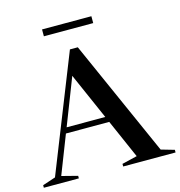

<svg xmlns="http://www.w3.org/2000/svg" viewBox="-134 -984 1026 1094"><g transform="rotate(-15 378.5 -437.0)"><path d="M688.5 -38 766.5 -15.5V0H457.5V-15.5L547 -37L446.5 -266H191L102.5 -39L196 -15V0H-10.5V-15L66 -40.5L337 -723H383.5ZM204 -299H432L311 -574ZM213 -833.5V-874H504V-833.5Z"/></g></svg>

Font: Newsreader Display Medium
Style: Regular
Weight: 500
Designer: Hugues Gentile
Foundry: Production Type
Version: Version 1.001